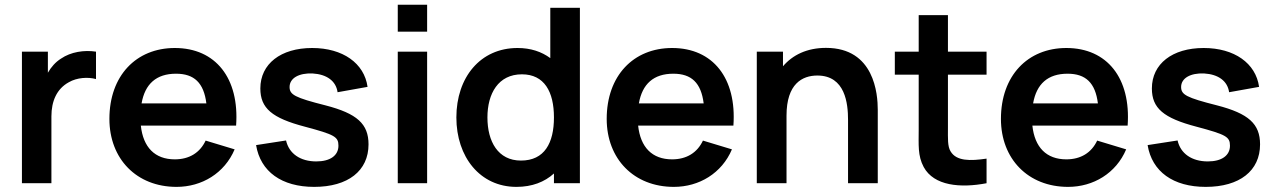

<svg xmlns="http://www.w3.org/2000/svg" viewBox="-20 -752 5232 788"><path d="M70 0H191V-274.5C191 -337 213 -387.5 262.5 -414.5C296 -434 341.5 -436.5 374 -427.5V-540C325.5 -547.5 270.5 -539 230.5 -511.5C208 -497.5 190 -477 176.5 -453.5V-540H70Z M704.5 15C808.5 15 901.5 -41 943 -139L824 -175C800.5 -125 756.5 -98 697.5 -98C615.5 -98 567.5 -147.5 558 -236.5H949C963 -431 865 -555 697.5 -555C538.5 -555 429 -441 429 -264C429 -100 540.5 15 704.5 15ZM561 -327.5C575 -407.5 621.5 -449.5 702.5 -449.5C777 -449.5 816.5 -412 827 -327.5Z M1269.5 15C1408.5 15 1492.5 -51 1492.5 -159.5C1492.5 -243.5 1445.5 -286 1316 -319.5C1189.5 -351.5 1168.5 -363.5 1168.5 -395C1168.5 -431 1206.5 -453 1263 -450.5C1321.5 -447 1359 -419.5 1365.5 -373.5L1488.5 -395.5C1475 -492.5 1387 -555 1261 -555C1132.5 -555 1048.5 -490 1048.5 -389C1048.5 -308 1096 -267.5 1231.5 -232C1353.5 -199.5 1369 -190.5 1369 -154C1369 -114 1335.5 -89.5 1278 -89.5C1212 -89.5 1166 -122 1154 -175.5L1031 -156.5C1049 -47.5 1136 15 1269.5 15Z M1612.5 -622H1733V-732.5H1612.5ZM1612.5 0H1733V-540H1612.5Z M2099.5 15C2163.5 15 2215 -5 2253.5 -40V0H2360V-720H2238.5V-513.5C2202.5 -540 2158 -555 2104 -555C1951 -555 1853 -434 1853 -270C1853 -108 1950 15 2099.5 15ZM1980.5 -270C1980.5 -368 2025 -447 2122 -447C2214 -447 2253.5 -375.5 2253.5 -270C2253.5 -165.5 2215 -93 2118 -93C2024 -93 1980.5 -171 1980.5 -270Z M2745.5 15C2849.5 15 2942.5 -41 2984 -139L2865 -175C2841.5 -125 2797.5 -98 2738.5 -98C2656.5 -98 2608.5 -147.5 2599 -236.5H2990C3004 -431 2906 -555 2738.5 -555C2579.5 -555 2470 -441 2470 -264C2470 -100 2581.5 15 2745.5 15ZM2602 -327.5C2616 -407.5 2662.5 -449.5 2743.5 -449.5C2818 -449.5 2857.5 -412 2868 -327.5Z M3460.5 -260V0H3582.5V-301.5C3582.5 -365.5 3569 -555.5 3370 -555.5C3292 -555.5 3233 -526.5 3193.5 -480V-540H3086V0H3208V-277.5C3208 -408.5 3273 -442 3334.5 -442C3449.5 -442 3460.5 -326.5 3460.5 -260Z M4029 0V-101C3961.5 -91 3905.5 -90.5 3881.5 -130.5C3868.5 -151 3870.5 -184.5 3870.5 -227.5V-445.5H4029V-540H3870.5V-690H3750.5V-540H3652.5V-445.5H3750.5V-220.5C3750.5 -158.5 3746 -113 3771 -66.5C3813 11 3922 20.5 4029 0Z M4363.5 15C4467.5 15 4560.5 -41 4602 -139L4483 -175C4459.5 -125 4415.5 -98 4356.5 -98C4274.5 -98 4226.5 -147.5 4217 -236.5H4608C4622 -431 4524 -555 4356.5 -555C4197.5 -555 4088 -441 4088 -264C4088 -100 4199.5 15 4363.5 15ZM4220 -327.5C4234 -407.5 4280.5 -449.5 4361.5 -449.5C4436 -449.5 4475.5 -412 4486 -327.5Z M4928.5 15C5067.5 15 5151.5 -51 5151.5 -159.5C5151.5 -243.5 5104.5 -286 4975 -319.5C4848.5 -351.5 4827.5 -363.5 4827.5 -395C4827.5 -431 4865.5 -453 4922 -450.5C4980.5 -447 5018 -419.5 5024.5 -373.5L5147.5 -395.5C5134 -492.5 5046 -555 4920 -555C4791.5 -555 4707.5 -490 4707.5 -389C4707.5 -308 4755 -267.5 4890.5 -232C5012.5 -199.5 5028 -190.5 5028 -154C5028 -114 4994.5 -89.5 4937 -89.5C4871 -89.5 4825 -122 4813 -175.5L4690 -156.5C4708 -47.5 4795 15 4928.5 15Z"/></svg>

Font: Manrope
Style: Bold
Weight: 700
Designer: Mikhail Sharanda
Foundry: Mikhail Sharanda
Version: Version 4.505;FEAKit 1.0